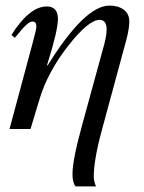

<svg xmlns="http://www.w3.org/2000/svg" viewBox="-20 -461 514 686"><path d="M148 -228 150 -227Q283 -441 371 -441Q402 -441 422 -426.5Q442 -412 442 -384Q442 -360 432 -321L345 0Q315 109 315 171Q315 186 323 205H250Q239 192 239 161Q239 111 272 -9L347 -283Q361 -330 361 -355Q361 -390 336 -390Q296 -390 223 -296.5Q150 -203 121 -106L89 0H14L96 -305Q110 -355 110 -367Q110 -384 96 -384Q92 -384 87.5 -382Q83 -380 78 -375.5Q73 -371 68.5 -367Q64 -363 58.5 -356.5Q53 -350 49.5 -345.5Q46 -341 40.5 -334.5Q35 -328 33 -326L21 -336Q34 -358 50 -377Q99 -438 147 -438Q187 -438 187 -393Q187 -352 148 -228Z"/></svg>

Font: STIX MathJax Main
Style: Italic
Weight: 400
Italic angle: -16.33°
Designer: MicroPress Inc., with final additions and corrections provided by Coen Hoffman, Elsevier (retired)
Version: Version 1.1.1